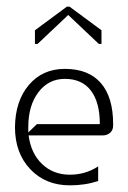

<svg xmlns="http://www.w3.org/2000/svg" viewBox="-20 -552 385 577"><path d="M189 -532 285 -461V-420H277L185 -507L93 -420H85V-461L181 -532ZM25 -170Q26 -249 67 -297Q108 -345 175 -345Q246 -345 283 -302.5Q320 -260 320 -179V-175Q320 -161 311 -153Q302 -145 288 -145H66Q73 -91 106.5 -59Q140 -27 190 -27Q237 -27 275 -52V-8Q236 5 190 5Q117 5 71 -43.5Q25 -92 25 -170ZM65 -170V-154L91 -179H280Q280 -245 253 -280Q226 -315 175 -315Q126 -315 95.5 -275Q65 -235 65 -170Z"/></svg>

Font: Glametrix
Style: Light
Weight: 300
Designer: gluk
Foundry: gluk
Version: Version 0.40